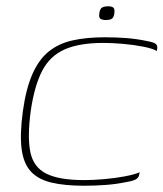

<svg xmlns="http://www.w3.org/2000/svg" viewBox="-20 -585 522 613"><path d="M53 -230Q63 -302 83.5 -348.5Q104 -395 135.5 -420.5Q167 -446 211.5 -456Q256 -466 315 -466Q350 -466 383 -463.5Q416 -461 449 -454Q471 -450 477 -445Q483 -440 482 -432L481 -422Q468 -430 437.5 -436Q407 -442 372.5 -445Q338 -448 310 -448Q234 -448 187 -427.5Q140 -407 115 -359.5Q90 -312 78 -230Q67 -147 77 -99Q87 -51 128 -30.5Q169 -10 249 -10Q277 -10 312 -13Q347 -16 378.5 -22Q410 -28 426 -35L424 -26Q423 -19 415.5 -13.5Q408 -8 385 -4Q351 3 317 5.5Q283 8 248 8Q187 8 144.5 -2Q102 -12 78.5 -37.5Q55 -63 49 -109.5Q43 -156 53 -230ZM319 -521Q308 -521 301.5 -524.5Q295 -528 297 -542Q299 -558 307 -561.5Q315 -565 325 -565Q336 -565 341.5 -561Q347 -557 345 -542Q343 -528 336 -524.5Q329 -521 319 -521Z"/></svg>

Font: Genos Thin
Style: Italic
Weight: 100
Italic angle: -8°
Designer: Robert E. Leuschke
Foundry: Robert E. Leuschke
Version: Version 1.010